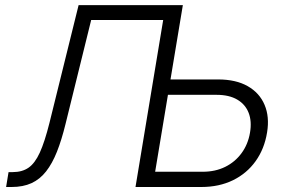

<svg xmlns="http://www.w3.org/2000/svg" viewBox="-20 -748 1148 768"><path d="M4.4 0 14.2 -59.6H31.2Q68.4 -59.6 94 -77.1Q119.6 -94.7 139.2 -137.5Q158.7 -180.2 177.7 -255.9L294.4 -727.5H657.7L647.5 -668H344.7L242.2 -252.4Q226.6 -188.5 207.8 -141.1Q189 -93.8 164.3 -62.3Q139.6 -30.8 106 -15.4Q72.3 0 26.4 0ZM642.1 -430.2H852.5Q923.8 -430.2 970.9 -403.3Q1018.1 -376.5 1038.3 -328.6Q1058.6 -280.8 1048.3 -218.3Q1037.6 -152.3 1002.4 -103.3Q967.3 -54.2 911.9 -27.1Q856.4 0 785.2 0H522L642.6 -727.5H711.4L600.6 -61H791Q841.3 -61 880.9 -80.6Q920.4 -100.1 946.3 -135.5Q972.2 -170.9 980 -217.3Q987.8 -262.7 974.6 -296.6Q961.4 -330.6 929 -349.6Q896.5 -368.7 846.2 -368.7H631.8Z"/></svg>

Font: Inter 17pt Light
Style: Italic
Weight: 300
Italic angle: -9.3988°
Version: Version 4.001;git-66647c0bb